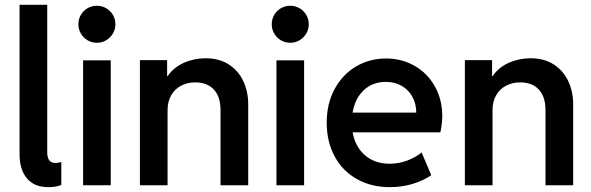

<svg xmlns="http://www.w3.org/2000/svg" viewBox="-20 -772 2463 800"><path d="M61.5 -130.9V-752H176.8V-139.6Q176.3 -119.1 183.6 -106.2Q190.9 -93.3 212.9 -92.8Q220.2 -93.3 235.4 -96.7V-1Q212.4 7.8 181.6 7.8Q122.1 7.8 91.6 -29.5Q61 -66.9 61.5 -130.9Z M326.2 -520.5H441.4V0H326.2ZM306.6 -670.9Q306.6 -692.4 316.9 -710Q327.1 -727.5 344.7 -737.8Q362.3 -748 383.8 -748Q404.8 -748 422.4 -737.8Q439.9 -727.5 450.4 -710Q460.9 -692.4 460.9 -670.9Q460.9 -649.9 450.4 -632.3Q439.9 -614.7 422.4 -604.2Q404.8 -593.8 383.8 -593.8Q362.3 -593.8 344.7 -604.2Q327.1 -614.7 316.9 -632.3Q306.6 -649.9 306.6 -670.9Z M563 -521.5H676.3V-455.1H678.7Q703.1 -490.7 744.9 -509.8Q786.6 -528.8 836.4 -529.3Q894 -529.3 934.1 -502.9Q974.1 -476.6 994.1 -433.1Q1014.2 -389.6 1014.2 -337.9V0H898.9V-312.5Q898.9 -369.1 871.1 -398.9Q843.3 -428.7 793.5 -428.7Q760.7 -428.7 734.6 -415Q708.5 -401.4 693.4 -375.2Q678.2 -349.1 678.2 -312.5V0H563Z M1131.8 -520.5H1247.1V0H1131.8ZM1112.3 -670.9Q1112.3 -692.4 1122.6 -710Q1132.8 -727.5 1150.4 -737.8Q1168 -748 1189.5 -748Q1210.4 -748 1228 -737.8Q1245.6 -727.5 1256.1 -710Q1266.6 -692.4 1266.6 -670.9Q1266.6 -649.9 1256.1 -632.3Q1245.6 -614.7 1228 -604.2Q1210.4 -593.8 1189.5 -593.8Q1168 -593.8 1150.4 -604.2Q1132.8 -614.7 1122.6 -632.3Q1112.3 -649.9 1112.3 -670.9Z M1341.3 -260.7Q1341.3 -340.3 1374.3 -401.1Q1407.2 -461.9 1463.6 -495.1Q1520 -528.3 1588.4 -528.3Q1653.8 -528.3 1707 -498Q1760.3 -467.8 1791.5 -412.8Q1822.8 -357.9 1822.8 -287.1Q1822.3 -255.9 1814.9 -220.7H1449.2Q1460 -160.6 1500.7 -125.2Q1541.5 -89.8 1603 -89.8Q1642.1 -89.8 1677.5 -103.3Q1712.9 -116.7 1736.8 -136.7L1776.9 -42Q1744.6 -19.5 1699.7 -5.9Q1654.8 7.8 1605 7.8Q1526.9 7.8 1467 -25.9Q1407.2 -59.6 1374.3 -120.6Q1341.3 -181.6 1341.3 -260.7ZM1714.4 -302.7Q1714.4 -339.4 1698.5 -368.4Q1682.6 -397.5 1654.1 -414.1Q1625.5 -430.7 1588.4 -430.7Q1533.2 -431.2 1496.1 -396.5Q1459 -361.8 1449.2 -302.7Z M1917 -521.5H2030.3V-455.1H2032.7Q2057.1 -490.7 2098.9 -509.8Q2140.6 -528.8 2190.4 -529.3Q2248 -529.3 2288.1 -502.9Q2328.1 -476.6 2348.1 -433.1Q2368.2 -389.6 2368.2 -337.9V0H2252.9V-312.5Q2252.9 -369.1 2225.1 -398.9Q2197.3 -428.7 2147.5 -428.7Q2114.7 -428.7 2088.6 -415Q2062.5 -401.4 2047.4 -375.2Q2032.2 -349.1 2032.2 -312.5V0H1917Z"/></svg>

Font: Reddit Sans Vanilla SemiBold
Style: Regular
Weight: 600
Designer: Stephen Hutchings
Foundry: Reddit
Version: Version 1.013